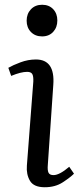

<svg xmlns="http://www.w3.org/2000/svg" viewBox="-20 -773 338 807"><path d="M92 -686Q92 -715 110 -734Q128 -753 157 -753Q186 -753 203.5 -734.5Q221 -716 221 -687Q221 -658 203.5 -639Q186 -620 157 -620Q128 -620 110 -638.5Q92 -657 92 -686ZM120 -430Q121 -453 115.5 -462Q110 -471 94 -471Q68 -471 27 -454L15 -488Q34 -499 66 -511Q98 -523 131 -523Q212 -523 204 -416L181 -80Q179 -57 184 -47Q189 -37 205 -37Q230 -37 271 -72L291 -43Q275 -27 243.5 -6.5Q212 14 168 14Q122 14 106 -13Q90 -40 93 -77Z"/></svg>

Font: Literata 36pt
Style: Italic
Weight: 400
Italic angle: -2°
Designer: Latin by Veronika Burian and Jose Scaglione. Greek by Irene Vlachou. Cyrillic by Vera Evstafieva
Foundry: TypeTogether
Version: Version 3.002